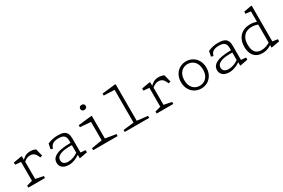

<svg xmlns="http://www.w3.org/2000/svg" viewBox="109 -1986 4742 3213"><g transform="rotate(-30 2480.0 -379.5)"><path d="M70.5 -38.5 191.5 -72 180 -45V-457.5L202 -430.5L70.5 -443V-484.5L228.5 -512L238.5 -506V-426.5L242 -419.5V-40L226.5 -72L392.5 -38.5V0H70.5ZM365 -453.5Q332.5 -453.5 304.2 -441.5Q276 -429.5 255.8 -413.2Q235.5 -397 215.5 -376.5V-414.5Q252 -458.5 295 -485.2Q338 -512 401 -512Q428.5 -512 453.5 -506.2Q478.5 -500.5 503.5 -489L538.5 -348.5L497.5 -337L481.5 -371.5Q468 -401 450.5 -419Q433 -437 412 -445.2Q391 -453.5 365 -453.5Z M1062 -68.5 1057 -79.5V-337.5Q1057 -386 1040.5 -413.8Q1024 -441.5 993.5 -452.8Q963 -464 917 -463.5Q852.5 -463 815 -442.5Q777.5 -422 763 -382L754.5 -358.5L713.5 -370L733.5 -469.5Q777 -489 824 -500.2Q871 -511.5 932.5 -511.5Q1002.5 -511.5 1043.2 -494.5Q1084 -477.5 1102.2 -440.8Q1120.5 -404 1120.5 -343V-50L1098 -75.5L1215 -63.5V-22L1067 6H1062ZM687 -122.5Q687 -187.5 736.2 -226Q785.5 -264.5 868.5 -280.2Q951.5 -296 1061 -296L1074.5 -251Q994.5 -254.5 924.2 -246.5Q854 -238.5 806.5 -210Q759 -181.5 759 -128Q759 -101 772 -81.2Q785 -61.5 809.5 -51.2Q834 -41 868.5 -41Q919.5 -41 968.8 -59.2Q1018 -77.5 1068.5 -112.5V-64.5Q1036.5 -43.5 1002.2 -26.8Q968 -10 929.5 0.8Q891 11.5 853 11.5Q802 11.5 764.5 -5Q727 -21.5 707 -51.8Q687 -82 687 -122.5Z M1323.5 -38.5 1544.5 -74.5 1529 -42.5V-452.5L1551 -425.5L1323.5 -444.5V-483L1581 -512L1591 -506V-42.5L1575.5 -74.5L1796.5 -38.5V0H1323.5ZM1481 -705.5Q1481 -728.5 1495.8 -741.5Q1510.5 -754.5 1534 -754.5Q1557.5 -754.5 1572.2 -741.5Q1587 -728.5 1587 -705.5Q1587 -682.5 1572.2 -669.5Q1557.5 -656.5 1534 -656.5Q1518.5 -656.5 1506.5 -662.2Q1494.5 -668 1487.8 -679.2Q1481 -690.5 1481 -705.5Z M1933.5 -38.5 2154.5 -64 2139 -32V-721.5L2161 -694.5L1933.5 -703.5V-742L2191 -771L2201 -765V-32L2185.5 -64L2406.5 -38.5V0H1933.5Z M2550.5 -38.5 2671.5 -72 2660 -45V-457.5L2682 -430.5L2550.5 -443V-484.5L2708.5 -512L2718.5 -506V-426.5L2722 -419.5V-40L2706.5 -72L2872.5 -38.5V0H2550.5ZM2845 -453.5Q2812.5 -453.5 2784.2 -441.5Q2756 -429.5 2735.8 -413.2Q2715.5 -397 2695.5 -376.5V-414.5Q2732 -458.5 2775 -485.2Q2818 -512 2881 -512Q2908.5 -512 2933.5 -506.2Q2958.5 -500.5 2983.5 -489L3018.5 -348.5L2977.5 -337L2961.5 -371.5Q2948 -401 2930.5 -419Q2913 -437 2892 -445.2Q2871 -453.5 2845 -453.5Z M3164.5 -250Q3164.5 -328.5 3197.5 -388.2Q3230.5 -448 3286.8 -480Q3343 -512 3410 -512Q3477 -512 3533.2 -480Q3589.5 -448 3622.5 -388.2Q3655.5 -328.5 3655.5 -250Q3655.5 -171.5 3622.5 -111.8Q3589.5 -52 3533.2 -20Q3477 12 3410 12Q3343 12 3286.8 -20Q3230.5 -52 3197.5 -111.8Q3164.5 -171.5 3164.5 -250ZM3590.5 -250Q3590.5 -315 3567 -362.2Q3543.5 -409.5 3502.5 -434.2Q3461.5 -459 3410 -459Q3358.5 -459 3317.5 -434.2Q3276.5 -409.5 3253 -362.2Q3229.5 -315 3229.5 -250Q3229.5 -185 3253 -137.8Q3276.5 -90.5 3317.5 -65.8Q3358.5 -41 3410 -41Q3461.5 -41 3502.5 -65.8Q3543.5 -90.5 3567 -137.8Q3590.5 -185 3590.5 -250Z M4162 -68.5 4157 -79.5V-337.5Q4157 -386 4140.5 -413.8Q4124 -441.5 4093.5 -452.8Q4063 -464 4017 -463.5Q3952.5 -463 3915 -442.5Q3877.5 -422 3863 -382L3854.5 -358.5L3813.5 -370L3833.5 -469.5Q3877 -489 3924 -500.2Q3971 -511.5 4032.5 -511.5Q4102.5 -511.5 4143.2 -494.5Q4184 -477.5 4202.2 -440.8Q4220.5 -404 4220.5 -343V-50L4198 -75.5L4315 -63.5V-22L4167 6H4162ZM3787 -122.5Q3787 -187.5 3836.2 -226Q3885.5 -264.5 3968.5 -280.2Q4051.5 -296 4161 -296L4174.5 -251Q4094.5 -254.5 4024.2 -246.5Q3954 -238.5 3906.5 -210Q3859 -181.5 3859 -128Q3859 -101 3872 -81.2Q3885 -61.5 3909.5 -51.2Q3934 -41 3968.5 -41Q4019.5 -41 4068.8 -59.2Q4118 -77.5 4168.5 -112.5V-64.5Q4136.5 -43.5 4102.2 -26.8Q4068 -10 4029.5 0.8Q3991 11.5 3953 11.5Q3902 11.5 3864.5 -5Q3827 -21.5 3807 -51.8Q3787 -82 3787 -122.5Z M4766.5 -455.5 4771.5 -467V-715L4794 -689.5L4672 -702V-743.5L4820 -771L4830 -765V-55L4807.5 -80.5L4929.5 -63V-21.5L4771.5 6H4766.5ZM4799 -482.5V-427L4782.5 -434Q4749 -447.5 4717.2 -454.5Q4685.5 -461.5 4650 -461.5Q4591.5 -461.5 4545.5 -438Q4499.5 -414.5 4472.2 -363.5Q4445 -312.5 4445 -234Q4445 -168.5 4463.2 -125.5Q4481.5 -82.5 4516.2 -61.8Q4551 -41 4601.5 -41Q4652.5 -41 4700.5 -58.8Q4748.5 -76.5 4795.5 -107V-63Q4766 -41 4736.8 -25Q4707.5 -9 4671.5 1.2Q4635.5 11.5 4593.5 11.5Q4521.5 11.5 4473.2 -19.5Q4425 -50.5 4401.5 -104.8Q4378 -159 4378 -230.5Q4378 -312.5 4409 -376.2Q4440 -440 4502 -476Q4564 -512 4653 -512Q4688.5 -512 4721.8 -504.5Q4755 -497 4799 -482.5Z"/></g></svg>

Font: Monaspace Xenon Var ExtraLight
Style: Regular
Weight: 200
Designer: Riley Cran and the Lettermatic Team
Version: Version 1.200 (Monaspace Xenon Var)